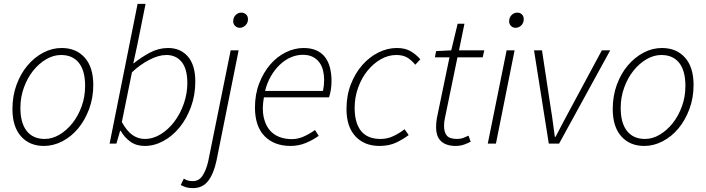

<svg xmlns="http://www.w3.org/2000/svg" viewBox="-20 -739 3633 988"><path d="M206 12Q132 12 88 -37.5Q44 -87 44 -178Q44 -245 65 -302.5Q86 -360 121.5 -402Q157 -444 202.5 -468Q248 -492 297 -492Q372 -492 416 -442.5Q460 -393 460 -302Q460 -235 438.5 -177.5Q417 -120 382 -78Q347 -36 301 -12Q255 12 206 12ZM210 -24Q249 -24 286 -46Q323 -68 352.5 -105Q382 -142 400 -191.5Q418 -241 418 -297Q418 -375 386 -415.5Q354 -456 294 -456Q255 -456 217.5 -434Q180 -412 150.5 -375Q121 -338 103 -288.5Q85 -239 85 -184Q85 -106 117.5 -65Q150 -24 210 -24Z M579 0H544L688 -719H729L687 -510L666 -413H668Q706 -444 751 -468Q796 -492 845 -492Q909 -492 947 -448Q985 -404 985 -319Q985 -250 963 -189.5Q941 -129 904.5 -84Q868 -39 821 -13.5Q774 12 725 12Q682 12 651.5 -9.5Q621 -31 601 -66H598ZM836 -456Q796 -456 748 -431Q700 -406 659 -367L607 -111Q633 -64 662 -44Q691 -24 725 -24Q768 -24 807.5 -48.5Q847 -73 877.5 -113.5Q908 -154 926 -206Q944 -258 944 -312Q944 -384 915 -420Q886 -456 836 -456Z M973 229Q951 229 937 224.5Q923 220 910 213L926 180Q935 186 945 189.5Q955 193 973 193Q1003 193 1021.5 166Q1040 139 1051 93L1167 -480H1208L1094 88Q1080 154 1051.5 191.5Q1023 229 973 229ZM1214 -596Q1200 -596 1190 -605.5Q1180 -615 1180 -629Q1180 -649 1192.5 -661.5Q1205 -674 1222 -674Q1236 -674 1246 -665Q1256 -656 1256 -640Q1256 -621 1243 -608.5Q1230 -596 1214 -596Z M1292 -186Q1292 -254 1314 -310.5Q1336 -367 1371 -407.5Q1406 -448 1451 -470Q1496 -492 1542 -492Q1581 -492 1608.5 -479.5Q1636 -467 1653 -444.5Q1670 -422 1678 -390.5Q1686 -359 1686 -322Q1686 -296 1682 -274Q1678 -252 1673 -238H1338Q1328 -181 1336 -140.5Q1344 -100 1364 -74Q1384 -48 1414.5 -35.5Q1445 -23 1481 -23Q1513 -23 1544 -37Q1575 -51 1601 -70L1620 -40Q1591 -19 1554 -3.5Q1517 12 1475 12Q1391 12 1341.5 -38.5Q1292 -89 1292 -186ZM1344 -271H1642Q1648 -299 1648 -328Q1648 -352 1642.5 -375.5Q1637 -399 1624 -417Q1611 -435 1590 -446Q1569 -457 1538 -457Q1506 -457 1475.5 -443.5Q1445 -430 1419 -405Q1393 -380 1373.5 -346Q1354 -312 1344 -271Z M1933 12Q1855 12 1809 -37.5Q1763 -87 1763 -178Q1763 -248 1785.5 -305.5Q1808 -363 1844.5 -404.5Q1881 -446 1927.5 -469Q1974 -492 2022 -492Q2064 -492 2092 -476Q2120 -460 2143 -434L2117 -406Q2095 -432 2073.5 -444Q2052 -456 2019 -456Q1978 -456 1939.5 -434Q1901 -412 1871 -375Q1841 -338 1823 -288.5Q1805 -239 1805 -184Q1805 -106 1838 -65Q1871 -24 1938 -24Q1974 -24 2005 -39Q2036 -54 2062 -74L2083 -44Q2057 -24 2020 -6Q1983 12 1933 12Z M2325 12Q2297 12 2277.5 4.5Q2258 -3 2246 -16Q2234 -29 2229 -46.5Q2224 -64 2224 -83Q2224 -97 2225 -107.5Q2226 -118 2228 -131L2293 -444H2218L2224 -476L2302 -480L2335 -617H2370L2342 -480H2472L2464 -444H2334L2269 -129Q2267 -120 2266 -111Q2265 -102 2265 -91Q2265 -58 2279.5 -41Q2294 -24 2333 -24Q2350 -24 2364.5 -29.5Q2379 -35 2391 -41L2402 -10Q2388 -2 2368 5Q2348 12 2325 12Z M2490 0 2587 -480H2628L2532 0ZM2633 -596Q2619 -596 2609.5 -605.5Q2600 -615 2600 -629Q2600 -649 2612.5 -661.5Q2625 -674 2642 -674Q2656 -674 2665.5 -665Q2675 -656 2675 -640Q2675 -621 2662.5 -608.5Q2650 -596 2633 -596Z M2804 0 2728 -480H2769L2815 -177Q2821 -142 2825.5 -105.5Q2830 -69 2835 -35H2839Q2857 -70 2876 -106Q2895 -142 2914 -177L3077 -480H3120L2857 0Z M3295 12Q3221 12 3177 -37.5Q3133 -87 3133 -178Q3133 -245 3154 -302.5Q3175 -360 3210.5 -402Q3246 -444 3291.5 -468Q3337 -492 3386 -492Q3461 -492 3505 -442.5Q3549 -393 3549 -302Q3549 -235 3527.5 -177.5Q3506 -120 3471 -78Q3436 -36 3390 -12Q3344 12 3295 12ZM3299 -24Q3338 -24 3375 -46Q3412 -68 3441.5 -105Q3471 -142 3489 -191.5Q3507 -241 3507 -297Q3507 -375 3475 -415.5Q3443 -456 3383 -456Q3344 -456 3306.5 -434Q3269 -412 3239.5 -375Q3210 -338 3192 -288.5Q3174 -239 3174 -184Q3174 -106 3206.5 -65Q3239 -24 3299 -24Z"/></svg>

Font: TypoPRO Source Sans Pro
Style: Italic
Weight: 300
Italic angle: -11°
Designer: Paul D. Hunt
Foundry: Adobe Systems Incorporated
Version: Version 1.075;PS 2.000;hotconv 1.0.86;makeotf.lib2.5.63406